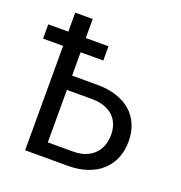

<svg xmlns="http://www.w3.org/2000/svg" viewBox="-149 -822 879 932"><g transform="rotate(20 290.0 -355.5)"><path d="M289.6 -539.1V-612.8H172.4V-710.9H82V-612.8H-21.5V-539.1H82V0H302.2Q358.9 0 403.1 -15.4Q447.3 -30.8 477.5 -58.6Q507.8 -86.4 523.7 -125.5Q539.6 -164.6 539.6 -211.4Q539.6 -258.8 523.7 -296.9Q507.8 -335 477.5 -362.3Q447.3 -389.2 403.1 -403.8Q358.9 -418.5 302.2 -418.5H172.4V-539.1ZM172.4 -344.7H302.2Q340.3 -344.7 367.9 -334.2Q395.5 -323.7 413.6 -306.2Q431.6 -288.1 440.2 -263.9Q448.7 -239.7 448.7 -212.4Q448.7 -184.6 440.2 -159.4Q431.6 -134.3 413.6 -115.2Q395.5 -96.2 367.9 -85Q340.3 -73.7 302.2 -73.7H172.4Z"/></g></svg>

Font: Roboto Mono
Style: Regular
Weight: 400
Monospace: yes
Designer: Google
Version: Version 3.000